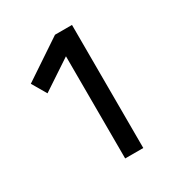

<svg xmlns="http://www.w3.org/2000/svg" viewBox="-157 -776 844 891"><g transform="rotate(-30 265.0 -330.0)"><path d="M263 -660H354L355 0H258L257 -548L97 -442L52 -519Z"/></g></svg>

Font: Panefresco 600wt
Style: Regular
Weight: 600
Designer: Campivisivi
Foundry: Campivisivi & Chank Co
Version: Version 1.001